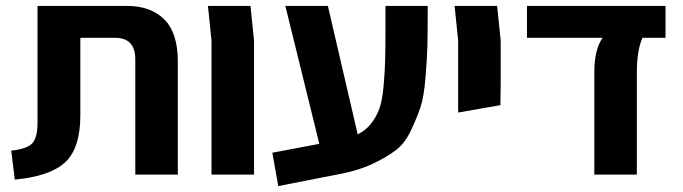

<svg xmlns="http://www.w3.org/2000/svg" viewBox="-20 -591 2311 650"><path d="M30 17 18 -81Q74 -87 91 -108Q108 -129 107 -182V-571H410Q490 -571 536 -525.5Q582 -480 582 -383V0H438V-390Q438 -463 370 -463H252V-201Q252 -89 200.5 -41.5Q149 6 30 17Z M696 0V-454L684 -571H828L840 -454V0Z M1285 -571H1428Q1428 -483 1427 -439Q1426 -395 1420.5 -328.5Q1415 -262 1403.5 -228Q1392 -194 1371.5 -150Q1351 -106 1320 -82.5Q1289 -59 1243 -37Q1197 -15 1136 -3L922 39L902 -74L1061 -104L946 -571H1090L1191 -136Q1219 -150 1237 -173.5Q1255 -197 1264.5 -223.5Q1274 -250 1278.5 -299Q1283 -348 1284 -389Q1285 -430 1285 -506Q1285 -548 1285 -571Z M1531 -210V-454L1519 -571H1663L1675 -454V-298L1674 -235Z M1992 0V-346Q1992 -423 2020 -463H1764V-571H2233V-463H2155Q2136 -420 2136 -346V0Z"/></svg>

Font: Assistant
Style: Bold
Weight: 700
Designer: Hebrew By Ben Nathan, Latin by Paul Hunt
Version: Version 2.001;PS 002.001;hotconv 1.0.88;makeotf.lib2.5.64775